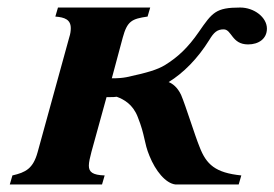

<svg xmlns="http://www.w3.org/2000/svg" viewBox="-20 -490 729 510"><path d="M614 0 621 -24C552 -31 528 -53 510 -100C498 -129 473 -210 461 -238C451 -259 438 -268 428 -272C467 -296 505 -334 536 -384C548 -404 557 -412 574 -412C596 -412 595 -372 639 -372C667 -372 689 -387 689 -414C689 -444 655 -470 618 -470C553 -470 544 -457 508 -405C479 -363 452 -338 418 -317C398 -305 372 -297 316 -285C305 -283 295 -282 277 -282L306 -390C318 -434 330 -440 372 -446L379 -470H134L127 -446C152 -444 168 -438 168 -415C168 -408 167 -400 164 -391L80 -86C68 -42 48 -32 13 -24L6 0H251L258 -24C226 -25 216 -33 216 -50C216 -59 219 -72 223 -87L263 -232C280 -232 285 -232 290 -233C309 -226 333 -213 346 -179C366 -129 362 -112 377 -76C393 -36 420 -3 446 0Z"/></svg>

Font: XITS
Style: Bold Italic
Weight: 700
Italic angle: -16.33°
Designer: MicroPress Inc., with final additions and corrections provided by Coen Hoffman, Elsevier (retired)
Version: Version 1.105